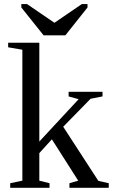

<svg xmlns="http://www.w3.org/2000/svg" viewBox="-20 -898 540 918"><path d="M168 -221.2 356 -423.8 308.1 -437V-459H470.2V-437L413.1 -425.8L282.2 -292L450.2 -33.2L500 -22V0H312V-22L354 -34.2L228 -231.9L168 -166V-34.2L216.8 -22V0H28.8V-22L86.9 -34.2V-660.2L19 -671.9V-693.8H168ZM109.4 -878.4 240.2 -789.1 371.1 -878.4H398.4V-862.3L292.5 -729H188.5L82 -862.3V-878.4Z"/></svg>

Font: Liberation Serif
Style: Regular
Weight: 400
Designer: Steve Matteson
Foundry: Ascender Corporation
Version: Version 2.1.5